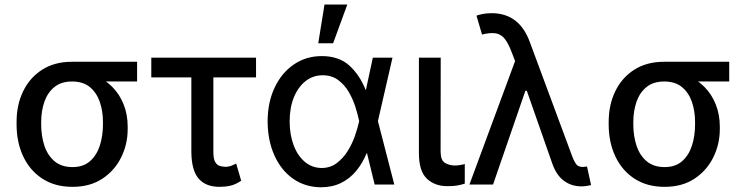

<svg xmlns="http://www.w3.org/2000/svg" viewBox="-20 -794 3208 826"><path d="M51.3 -258.8V-269.5Q51.3 -342.8 79.6 -401.4Q107.9 -460 161.4 -494.1Q214.8 -528.3 290 -528.3Q305.2 -525.9 317.9 -515.6Q330.6 -505.4 346.7 -492.4Q362.8 -479.5 387.7 -469.7Q430.2 -453.1 462.2 -421.1Q494.1 -389.2 511.7 -345.2Q529.3 -301.3 529.3 -249V-238.3Q529.3 -173.8 501.2 -116.9Q473.1 -60.1 420.2 -25.1Q367.2 9.8 292 9.8Q215.8 9.8 161.9 -25.6Q107.9 -61 79.6 -121.8Q51.3 -182.6 51.3 -258.8ZM157.2 -269.5V-258.8Q157.2 -209 170.9 -167.5Q184.6 -126 214.4 -100.6Q244.1 -75.2 292 -75.2Q338.4 -75.2 367.2 -100.6Q396 -126 409.4 -167.5Q422.9 -209 422.9 -258.8V-269.5Q422.9 -316.4 409.2 -356Q395.5 -395.5 366.5 -419.4Q337.4 -443.4 290 -443.4Q243.2 -443.4 213.9 -419.4Q184.6 -395.5 170.9 -356Q157.2 -316.4 157.2 -269.5ZM569.8 -528.3V-443.4H290V-528.3Z M1081.5 -545.9V-460.9H630.9V-545.9ZM803.2 -545.9H897.9V-137.2Q898.4 -108.4 906.7 -95.5Q915 -82.5 927.2 -79.6Q939.5 -76.7 951.2 -76.2Q964.8 -76.7 976.3 -81.3Q987.8 -85.9 996.1 -90.3L1017.6 -16.6Q993.2 0 971.2 4.9Q949.2 9.8 924.3 9.8Q865.2 9.8 834.5 -25.6Q803.7 -61 803.2 -141.6Z M1359.9 11.7Q1291 10.7 1239.7 -25.9Q1188.5 -62.5 1160.2 -126.2Q1131.8 -189.9 1131.3 -272.5Q1131.8 -355 1161.9 -418Q1191.9 -481 1244.4 -516.8Q1296.9 -552.7 1364.3 -552.7Q1438 -552.7 1482.9 -512Q1527.8 -471.2 1553.2 -406.7H1588.9L1605.5 -274.4L1676.3 0H1591.8L1524.9 -274.4Q1519.5 -300.3 1509 -333.7Q1498.5 -367.2 1480.5 -398.2Q1462.4 -429.2 1434.8 -449.7Q1407.2 -470.2 1368.2 -470.2Q1326.2 -470.2 1294.2 -444.8Q1262.2 -419.4 1244.1 -374.8Q1226.1 -330.1 1226.1 -272Q1226.1 -214.8 1243.2 -169.4Q1260.3 -124 1291.3 -97.9Q1322.3 -71.8 1363.3 -71.3Q1400.9 -71.3 1428.7 -92.3Q1456.5 -113.3 1476.1 -144.8Q1495.6 -176.3 1507.3 -210.4Q1519 -244.6 1524.9 -271.5L1584 -545.9H1668.5L1605.5 -271.5L1588.9 -135.3H1557.6Q1540 -92.3 1512.7 -59.1Q1485.4 -25.9 1447.5 -7.1Q1409.7 11.7 1359.9 11.7ZM1349.1 -607.9 1376 -774.4H1474.1L1413.1 -607.9Z M1782.2 -545.9H1876L1875.5 -140.6Q1876 -103.5 1895 -92.8Q1914.1 -82 1937 -82Q1948.7 -82 1961.2 -84.2Q1973.6 -86.4 1979.5 -88.4V-3.9Q1967.3 0 1949 3.7Q1930.7 7.3 1904.8 6.8Q1851.1 7.3 1816.4 -25.4Q1781.7 -58.1 1782.2 -137.7Z M2480.5 7.8Q2437.5 7.3 2405.5 -16.6Q2373.5 -40.5 2356 -90.3L2231.4 -446.3L2200.2 -520.5L2179.2 -574.7Q2165 -611.3 2149.2 -629.6Q2133.3 -647.9 2110.6 -650.9Q2087.9 -653.8 2053.7 -645.5L2029.8 -726.6Q2038.1 -730 2055.4 -733.6Q2072.8 -737.3 2094.7 -737.3Q2154.3 -737.3 2195.6 -706.3Q2236.8 -675.3 2259.8 -611.8L2442.4 -119.6Q2448.7 -103 2457.3 -89.6Q2465.8 -76.2 2486.3 -75.7Q2497.6 -76.7 2505.4 -77.6L2522.9 2.4Q2512.7 4.9 2501.7 6.3Q2490.7 7.8 2480.5 7.8ZM1999.5 0 2212.9 -577.1 2257.3 -403.3H2240.2L2101.1 0Z M2598.6 -258.8V-269.5Q2598.6 -342.8 2627 -401.4Q2655.3 -460 2708.7 -494.1Q2762.2 -528.3 2837.4 -528.3Q2852.5 -525.9 2865.2 -515.6Q2877.9 -505.4 2894 -492.4Q2910.2 -479.5 2935.1 -469.7Q2977.5 -453.1 3009.5 -421.1Q3041.5 -389.2 3059.1 -345.2Q3076.7 -301.3 3076.7 -249V-238.3Q3076.7 -173.8 3048.6 -116.9Q3020.5 -60.1 2967.5 -25.1Q2914.6 9.8 2839.4 9.8Q2763.2 9.8 2709.2 -25.6Q2655.3 -61 2627 -121.8Q2598.6 -182.6 2598.6 -258.8ZM2704.6 -269.5V-258.8Q2704.6 -209 2718.3 -167.5Q2731.9 -126 2761.7 -100.6Q2791.5 -75.2 2839.4 -75.2Q2885.7 -75.2 2914.6 -100.6Q2943.4 -126 2956.8 -167.5Q2970.2 -209 2970.2 -258.8V-269.5Q2970.2 -316.4 2956.5 -356Q2942.9 -395.5 2913.8 -419.4Q2884.8 -443.4 2837.4 -443.4Q2790.5 -443.4 2761.2 -419.4Q2731.9 -395.5 2718.3 -356Q2704.6 -316.4 2704.6 -269.5ZM3117.2 -528.3V-443.4H2837.4V-528.3Z"/></svg>

Font: Inter Cardless Tabular
Style: Regular
Weight: 400
Designer: Rasmus Andersson
Foundry: rsms
Version: Version 4.000;git-4fc901f